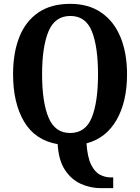

<svg xmlns="http://www.w3.org/2000/svg" viewBox="-20 -745 729 999"><path d="M504 234Q451 234 401.5 212Q352 190 318.5 140Q285 90 280 5Q163 -15 105.5 -112Q48 -209 48 -359Q48 -470 80.5 -552Q113 -634 179 -679.5Q245 -725 346 -725Q441 -725 507 -679.5Q573 -634 607 -551.5Q641 -469 641 -358Q641 -216 586.5 -121Q532 -26 430 1Q435 73 454 111.5Q473 150 500 164Q527 178 555 178H569V234ZM345 -53Q425 -53 457.5 -133.5Q490 -214 490 -358Q490 -502 458 -582Q426 -662 346 -662Q266 -662 232.5 -582Q199 -502 199 -358Q199 -214 232.5 -133.5Q266 -53 345 -53Z"/></svg>

Font: Noto Serif Lao Condensed
Style: Bold
Weight: 700
Width: 3
Designer: Monotype Design Team
Foundry: Monotype Imaging Inc.
Version: Version 2.003; ttfautohint (v1.8.4.7-5d5b)